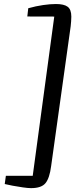

<svg xmlns="http://www.w3.org/2000/svg" viewBox="-20 -867 400 978"><path d="M265.1 -846.5Q306.4 -846.5 324.9 -832.4Q343.3 -818.4 343.3 -782.2Q343.3 -770.5 342.3 -758.2Q341.3 -745.8 340 -733.1L240.5 -21.1Q232.6 40.4 211.8 65.8Q191.1 91.3 138.1 91.3Q122.7 91.3 96.4 87.5Q70.1 83.7 44.1 78.9Q18.1 74 4.1 70.4L9.9 28.4H146.7L256.4 -782.6L119.1 -783L123.9 -825Q163.5 -836.1 199.8 -841.3Q236.2 -846.5 265.1 -846.5Z"/></svg>

Font: Merriweather Sans Variable Regular
Style: Italic
Weight: 300
Italic angle: -8°
Designer: Eben Sorkin
Foundry: Eben Sorkin
Version: Version 2.001